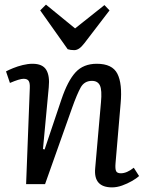

<svg xmlns="http://www.w3.org/2000/svg" viewBox="-20 -797 636 831"><path d="M582 -35Q571 -25 551 -13.5Q531 -2 508.5 6Q486 14 465 14Q384 14 392 -69L417 -354Q422 -407 412.5 -427Q403 -447 378 -447Q345 -447 329 -418Q313 -389 292 -330L175 0H93L109 -416Q110 -438 104 -447Q98 -456 82 -456Q65 -456 23 -438L6 -488Q17 -494 36.5 -502Q56 -510 78.5 -515.5Q101 -521 121 -521Q164 -521 180 -495Q196 -469 191 -419L166 -152L173 -150L246 -367Q273 -447 307 -484Q341 -521 399 -521Q466 -521 488 -478Q510 -435 502 -348L480 -90Q478 -66 482.5 -56.5Q487 -47 503 -47Q529 -47 559 -71ZM154 -752 179 -777 305 -674 432 -775 454 -752 346 -611Q333 -594 322.5 -587Q312 -580 301 -580Q285 -580 273 -584Z"/></svg>

Font: Literata 12pt
Style: Italic
Weight: 400
Italic angle: -2°
Designer: Latin by Veronika Burian and Jose Scaglione. Greek by Irene Vlachou. Cyrillic by Vera Evstafieva
Foundry: TypeTogether
Version: Version 3.002